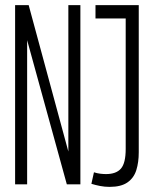

<svg xmlns="http://www.w3.org/2000/svg" viewBox="-20 -720 597 750"><path d="M39 0V-700H92L247 -128V-700H294V0H241L86 -563V0ZM337 -2 347 -47Q359 -43 371.5 -41.5Q384 -40 394 -40Q434 -40 452.5 -61.5Q471 -83 471 -138V-648H353V-700H522V-125Q522 -86 512.5 -55.5Q503 -25 478 -7.5Q453 10 408 10Q389 10 371 6.5Q353 3 337 -2Z"/></svg>

Font: Georama ExtraCondensed Light
Style: Regular
Weight: 300
Width: 2
Designer: Jean-Baptiste Levee
Foundry: Production Type
Version: Version 1.000